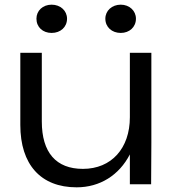

<svg xmlns="http://www.w3.org/2000/svg" viewBox="-20 -789 748 822"><path d="M627 0 628 -178V-563H536V-287C536 -154 457 -66 335 -66C220 -66 159 -136 159 -269V-563H67V-254C67 -85 154 13 308 13C408 13 490 -39 536 -128V0ZM201 -648C239 -648 267 -673 267 -709C267 -743 239 -769 201 -769C163 -769 136 -743 136 -709C136 -673 163 -648 201 -648ZM497 -648C534 -648 562 -673 562 -709C562 -743 534 -769 497 -769C459 -769 431 -743 431 -709C431 -673 459 -648 497 -648Z"/></svg>

Font: Bounded Light
Style: Regular
Weight: 300
Designer: Vlad Churkin
Version: Version 3.0